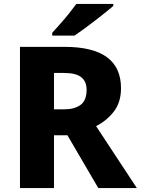

<svg xmlns="http://www.w3.org/2000/svg" viewBox="-20 -951 712 971"><path d="M307 -714Q592 -714 592 -505Q592 -435 557 -388.5Q522 -342 466 -313L672 0H477L321 -267H253V0H81V-714ZM304 -582H253V-398H303Q357 -398 387.5 -420.5Q418 -443 418 -497Q418 -539 391 -560.5Q364 -582 304 -582ZM553 -921Q537 -907 512 -887Q487 -867 458.5 -845Q430 -823 403 -803.5Q376 -784 357 -771H244V-785Q260 -803 283 -828.5Q306 -854 328 -881.5Q350 -909 366 -931H553Z"/></svg>

Font: Noto Sans Canadian Aboriginal ExtraBold
Style: Regular
Weight: 800
Designer: Monotype Design Team, Typotheque's Kevin King
Foundry: Monotype Imaging Inc.
Version: Version 2.004; ttfautohint (v1.8.4.7-5d5b)